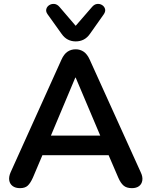

<svg xmlns="http://www.w3.org/2000/svg" viewBox="-20 -969 784 997"><path d="M84 8Q60 8 45.5 -3Q31 -14 28 -32.5Q25 -51 35 -74L299 -659Q312 -688 330.5 -700.5Q349 -713 373 -713Q396 -713 414.5 -700.5Q433 -688 446 -659L711 -74Q722 -51 719 -32Q716 -13 702 -2.5Q688 8 665 8Q637 8 621.5 -5.5Q606 -19 594 -47L529 -198L583 -163H161L215 -198L151 -47Q138 -18 124 -5Q110 8 84 8ZM371 -566 231 -233 205 -265H539L514 -233L373 -566ZM373 -754Q351 -754 332.5 -763.5Q314 -773 300 -793L227 -895Q217 -909 220.5 -922Q224 -935 236 -942.5Q248 -950 262.5 -948.5Q277 -947 289 -933L373 -835L458 -933Q470 -947 484.5 -948.5Q499 -950 510.5 -942.5Q522 -935 525.5 -922.5Q529 -910 519 -895L447 -793Q433 -773 414.5 -763.5Q396 -754 373 -754Z"/></svg>

Font: Nunito ExtraLight
Style: Bold
Weight: 700
Version: Version 3.602